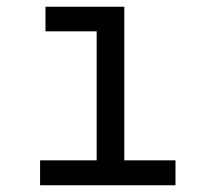

<svg xmlns="http://www.w3.org/2000/svg" viewBox="-20 -550 640 570"><path d="M99 0V-74H267V-457H115V-530H349V-74H501V0Z"/></svg>

Font: Iosevka Curly Extended
Style: Regular
Weight: 400
Width: 7
Monospace: yes
Designer: Belleve Invis
Foundry: Belleve Invis
Version: Version 11.1.0; ttfautohint (v1.8.3)